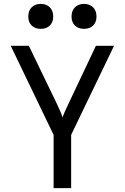

<svg xmlns="http://www.w3.org/2000/svg" viewBox="-20 -965 640 985"><path d="M411 -817Q382 -817 364.5 -834Q347 -851 347 -880Q347 -910 364.5 -927.5Q382 -945 411 -945Q440 -945 457.5 -927.5Q475 -910 475 -880Q475 -851 457.5 -834Q440 -817 411 -817ZM189 -817Q160 -817 142.5 -834Q125 -851 125 -880Q125 -910 142.5 -927.5Q160 -945 189 -945Q218 -945 235.5 -927.5Q253 -910 253 -880Q253 -851 235.5 -834Q218 -817 189 -817ZM255 0V-273L35 -730H128L273 -430Q285 -405 292 -387.5Q299 -370 301 -362Q303 -370 310.5 -387.5Q318 -405 330 -430L472 -730H565L345 -273V0Z"/></svg>

Font: NKDuy Mono
Style: Regular
Weight: 400
Monospace: yes
Designer: NKDuy
Foundry: NKDuy
Version: Version 2.251; ttfautohint (v1.8.4.7-5d5b)